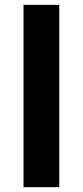

<svg xmlns="http://www.w3.org/2000/svg" viewBox="-20 -780 345 800"><path d="M227.1 0H78.1V-759.8H227.1Z"/></svg>

Font: NotoSans-Bold
Style: Bold
Weight: 700
Designer: Monotype Design team
Foundry: Monotype Imaging Inc.
Version: Version 1.04